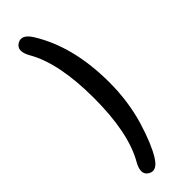

<svg xmlns="http://www.w3.org/2000/svg" viewBox="-330 -835 1039 1039"><g transform="rotate(-45 189.0 -315.5)"><path d="M178 144Q139 208 97 183Q55 158 92 93Q174 -49 174 -315.5Q174 -582 92 -724Q55 -789 97 -814Q139 -839 178 -776Q293 -590 293 -316Q293 -170 254 -40Q217 81 178 144Z"/></g></svg>

Font: Resource Han Rounded JP
Style: Bold
Weight: 700
Designer: Cyano Hao (round all glyphs); Ryoko NISHIZUKA 西塚涼子 (kana, bopomofo & ideographs); Paul D. Hunt (Latin, Greek & Cyrillic)
Foundry: Cyano Hao
Version: 0.990